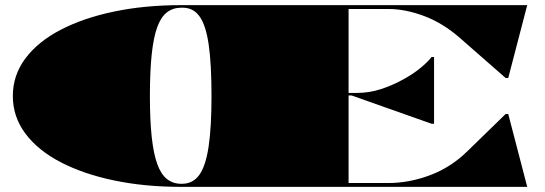

<svg xmlns="http://www.w3.org/2000/svg" viewBox="-20 -728 2124 748"><path d="M686 -12Q687 -12 687.5 -12Q688 -12 689 -12Q731 -12 756 -46Q781 -80 792.5 -155.5Q804 -231 804 -354Q804 -479 793 -554.5Q782 -630 757.5 -664Q733 -698 692 -698Q691 -698 689.5 -698Q688 -698 686 -698Q654 -698 630.5 -680Q607 -662 592.5 -622Q578 -582 571 -516Q564 -450 564 -354Q564 -260 571 -195Q578 -130 592.5 -89.5Q607 -49 630.5 -30.5Q654 -12 686 -12ZM1493 -693H1338V-366H1371Q1418 -366 1463 -380.5Q1508 -395 1546 -416Q1591 -440 1622 -466.5Q1653 -493 1661 -506H1671V-246H1661L1350 -356H1338V-15H1493Q1574 -15 1655.5 -45.5Q1737 -76 1802 -140L1950 -284H1960L2034 0H882Q833 0 784 0Q735 0 686 0Q544 0 424.5 -25Q305 -50 216.5 -96Q128 -142 79 -207.5Q30 -273 30 -354Q30 -435 79 -500.5Q128 -566 216.5 -612Q305 -658 424.5 -683Q544 -708 686 -708Q735 -708 784 -708Q833 -708 882 -708H2034L1960 -424H1950L1773 -579Q1706 -638 1632.5 -665.5Q1559 -693 1493 -693Z"/></svg>

Font: Kalnia Expanded
Style: Bold
Weight: 700
Width: 7
Designer: Frida Medrano
Foundry: Frida Medrano
Version: Version 1.105